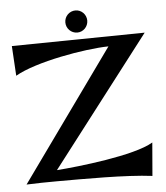

<svg xmlns="http://www.w3.org/2000/svg" viewBox="-58 -906 835 968"><g transform="rotate(-5 359.5 -422.5)"><path d="M25 -704 34 -553C139 -614 389 -658 510 -660L38 -2C89 -4 140 -5 191 -5C325 -5 541 -7 674 10L688 -158C592 -100 305 -69 197 -61L698 -713ZM415 -799C415 -830 390 -855 360 -855C329 -855 304 -830 304 -799C304 -768 329 -743 360 -743C390 -743 415 -768 415 -799Z"/></g></svg>

Font: Original Surfer
Style: Regular
Weight: 400
Designer: Astigmatic (AOETI)
Foundry: Astigmatic (AOETI)
Version: Version 1.001